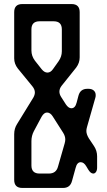

<svg xmlns="http://www.w3.org/2000/svg" viewBox="-20 -828 529 947"><path d="M440 28Q427 28 415 8L406 -7Q394 -28 378 -28Q360 -28 353 0L335 65Q326 99 291 99H90Q50 99 50 59V-166Q50 -194 64 -216L144 -346Q152 -360 152 -372Q152 -387 140 -402L68 -490Q50 -513 50 -540V-768Q50 -808 90 -808H333Q373 -808 373 -768V-545Q373 -518 356 -495L284 -405Q273 -391 273 -376Q273 -363 282 -349L305 -313Q318 -294 332 -294Q351 -294 358 -322L367 -356Q376 -390 411 -390H416Q433 -390 442.5 -381.5Q452 -373 452 -359Q452 -350 450 -345L409 -201Q406 -191 406 -182Q406 -166 418 -146L444 -107Q459 -84 459 -57V-2Q459 12 453.5 20Q448 28 440 28ZM285 -575V-683Q285 -723 245 -723H175Q135 -723 135 -683V-579Q135 -552 152 -529L186 -486Q199 -470 214 -470Q230 -470 242 -488L269 -526Q285 -549 285 -575ZM175 28H221Q257 28 266 -6L299 -121Q302 -132 302 -140Q302 -157 291 -174L240 -254Q228 -273 212 -273Q197 -273 185 -252L147 -181Q135 -158 135 -132V-12Q135 28 175 28Z"/></svg>

Font: ZCOOL QingKe HuangYou
Style: Regular
Weight: 400
Version: Version 1.000